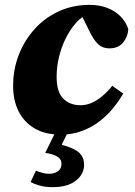

<svg xmlns="http://www.w3.org/2000/svg" viewBox="-20 -538 556 790"><path d="M229 16Q167 16 123.5 -9Q80 -34 57 -79Q34 -124 34 -185Q34 -252 57 -311.5Q80 -371 121.5 -417.5Q163 -464 221 -491Q279 -518 348 -518Q388 -518 420 -506Q452 -494 475 -471.5Q498 -449 508 -418Q506 -387 486.5 -363Q467 -339 430 -339Q402 -339 383.5 -356.5Q365 -374 348 -410L310 -486H364V-475H331Q307 -462 286 -436Q265 -410 248.5 -376Q232 -342 222.5 -302.5Q213 -263 213 -222Q213 -159 240.5 -132Q268 -105 311 -105Q334 -105 355.5 -114Q377 -123 399 -141Q421 -159 442 -185L487 -153Q471 -125 447 -95Q423 -65 391 -40Q359 -15 318.5 0.5Q278 16 229 16ZM166 91 211 0H262L225 76L204 51Q262 62 294 81.5Q326 101 326 140Q326 178 292.5 205Q259 232 196 232Q165 232 141.5 225Q118 218 106 211L128 164Q140 169 153 173Q166 177 182 177Q204 177 218.5 166.5Q233 156 233 136Q233 116 214.5 105.5Q196 95 166 91Z"/></svg>

Font: Source Serif 4 Black
Style: Italic
Weight: 900
Italic angle: -12°
Designer: Frank Grießhammer
Foundry: Adobe Systems Incorporated
Version: Version 4.004;hotconv 1.0.116;makeotfexe 2.5.65601